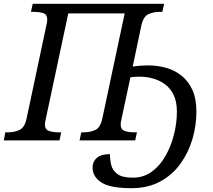

<svg xmlns="http://www.w3.org/2000/svg" viewBox="-41 -734 1115 1004"><path d="M646 250Q535 250 489 220Q443 190 443 142Q443 111 465.5 91.5Q488 72 534 72Q534 102 541 130Q548 158 573.5 176.5Q599 195 654 195Q710 195 753 163.5Q796 132 825 80.5Q854 29 869 -31.5Q884 -92 884 -150Q884 -203 866.5 -238.5Q849 -274 820 -294.5Q791 -315 757 -324Q723 -333 690 -333Q665 -333 641 -330L594 -110Q590 -94 590 -82Q590 -57 610.5 -49.5Q631 -42 662 -42H675L666 0H375L384 -42H397Q431 -42 457.5 -54.5Q484 -67 494 -114L611 -664H316L198 -110Q194 -94 194 -82Q194 -57 214.5 -49.5Q235 -42 266 -42H279L270 0H-21L-13 -42H0Q34 -42 61 -54.5Q88 -67 98 -114L202 -604Q206 -620 206 -632Q206 -658 186 -665Q166 -672 134 -672H121L130 -714H817L808 -672H795Q761 -672 734.5 -659.5Q708 -647 698 -600L653 -386Q673 -389 694.5 -390.5Q716 -392 734 -392Q782 -392 827 -379.5Q872 -367 908 -338.5Q944 -310 965 -264Q986 -218 986 -150Q986 -77 965 -6Q944 65 902 123Q860 181 796 215.5Q732 250 646 250Z"/></svg>

Font: NotoSerif-Italic
Style: Regular
Weight: 400
Italic angle: -12°
Designer: Monotype Design Team
Foundry: Monotype Imaging Inc.
Version: Version 2.007; ttfautohint (v1.8) -l 8 -r 50 -G 200 -x 14 -D